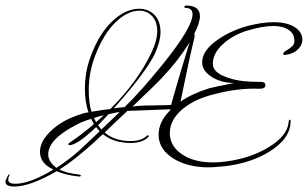

<svg xmlns="http://www.w3.org/2000/svg" viewBox="-161 -573 1124 701"><path d="M-108 108Q-141 108 -141 91Q-141 84 -135 74Q-132 65 -125 62Q-131 75 -131 83Q-131 98 -106 98Q-52 98 34 46Q-15 24 -15 -19Q-15 -48 9 -78Q53 -132 140 -158Q145 -160 150.5 -161Q156 -162 162 -163Q149 -199 149 -249Q149 -310 169 -364Q201 -453 254 -500Q300 -541 347 -541Q381 -541 403 -518.5Q425 -496 425 -456Q425 -423 405 -378Q391 -348 355.5 -299.5Q320 -251 262 -186L254 -177Q263 -179 273.5 -180Q284 -181 294 -182Q328 -215 363.5 -255.5Q399 -296 437 -343Q542 -474 542 -521Q542 -543 518 -544Q512 -544 512 -548Q512 -553 522 -553Q569 -551 569 -514Q569 -490 548 -449Q551 -445 549 -436Q531 -364 498 -202Q542 -232 604 -251Q608 -252 630.5 -257Q653 -262 694 -270Q663 -270 636.5 -280Q610 -290 593.5 -307Q577 -324 577 -345Q577 -389 634 -428Q679 -460 742 -478Q769 -485 793 -488.5Q817 -492 838 -492Q889 -492 918 -472Q943 -454 943 -428Q943 -409 927 -393Q911 -377 884 -373Q873 -371 873 -376Q873 -382 883.5 -388Q894 -394 904 -402.5Q914 -411 914 -423Q914 -447 898 -460Q877 -478 836 -478Q798 -478 741 -461Q689 -445 652.5 -411.5Q616 -378 616 -340Q616 -307 672 -289Q698 -280 727 -277Q756 -274 788 -274H792Q808 -274 808 -262Q808 -248 784 -249Q708 -252 621 -229Q543 -210 498 -168Q459 -131 459 -87Q459 -42 500 -12Q544 20 618 20Q629 20 642 19Q655 18 668 16Q755 4 819 -35Q889 -77 893 -128Q893 -136 898 -136Q900 -136 900 -131Q900 -67 822 -19Q754 23 659 34Q644 35 629.5 36.5Q615 38 601 38Q531 38 481 11Q418 -24 418 -81Q418 -129 461 -171V-174Q435 -173 395.5 -171.5Q356 -170 304 -168Q283 -149 262.5 -129Q242 -109 221 -89Q258 -58 316 -58Q356 -58 376 -78Q378 -81 381 -78Q383 -75 381 -73Q359 -51 316 -51Q255 -51 215 -83Q206 -76 197.5 -67.5Q189 -59 180 -51Q104 17 56 46Q85 60 127 64Q134 65 134 68Q134 73 123 71Q77 66 46 52Q-51 108 -108 108ZM173 -165Q187 -167 204.5 -170Q222 -173 242 -175Q341 -274 392 -381Q413 -425 413 -460Q413 -494 394.5 -514Q376 -534 348 -534Q306 -534 263 -494Q215 -448 184 -363Q163 -306 163 -243Q163 -198 173 -165ZM323 -184Q336 -186 354 -187Q372 -188 394 -188Q420 -189 438 -189Q456 -189 464 -190Q470 -214 479 -244Q488 -274 498 -309L531 -418Q490 -352 435 -294Q421 -278 392.5 -251Q364 -224 323 -184ZM209 -100 276 -164Q266 -163 255.5 -160.5Q245 -158 235 -156Q225 -145 215.5 -135Q206 -125 197 -116Q200 -112 203 -108Q206 -104 209 -100ZM190 -127 218 -152Q208 -150 199 -147.5Q190 -145 182 -142Q184 -138 186 -134.5Q188 -131 190 -127ZM45 40Q67 26 96 3.5Q125 -19 160 -53L203 -94Q199 -98 196 -101.5Q193 -105 190 -109Q121 -43 92 -43Q89 -43 89 -46Q88 -48 90 -50Q110 -63 133 -80.5Q156 -98 182 -120Q177 -128 172 -139Q141 -130 119 -118Q15 -65 15 -9Q15 17 45 40Z"/></svg>

Font: Passions Conflict
Style: Regular
Weight: 400
Designer: Robert E. Leuschke
Foundry: Robert E. Leuschke
Version: Version 1.010; ttfautohint (v1.8.3)